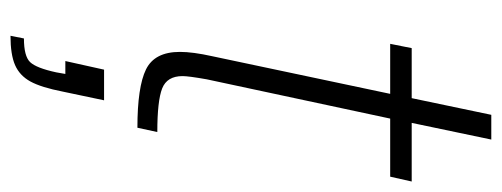

<svg xmlns="http://www.w3.org/2000/svg" viewBox="-308 -390 934 357"><g transform="rotate(90 158.5 -211.0)"><path d="M76 -79Q76 -103 84 -139L154 -470H61L69 -510H162L193 -658H239L208 -510H317L308 -470H200L127 -129Q121 -95 121 -84Q121 -55 144 -46Q167 -37 225 -37L217 0Q141 0 108.5 -16Q76 -32 76 -79ZM114 151 117 134H93L109 62H166L150 138Q142 179 131 199Q120 219 100.5 227.5Q81 236 46 236L51 211Q84 211 95 199.5Q106 188 114 151Z"/></g></svg>

Font: Saira Semi Condensed ExtraLight
Style: Italic
Weight: 200
Width: 4
Italic angle: -12°
Designer: Hector Gatti with collaboration of the Omnibus-Type team
Foundry: Omnibus-Type
Version: Version 1.001; ttfautohint (v1.8)